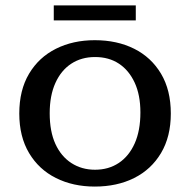

<svg xmlns="http://www.w3.org/2000/svg" viewBox="-20 -675 700 707"><path d="M329 12Q249 12 186 -19.5Q123 -51 87 -111.5Q51 -172 51 -257Q51 -343 87 -403.5Q123 -464 186 -495.5Q249 -527 329 -527Q411 -527 474 -495.5Q537 -464 573 -403.5Q609 -343 609 -257Q609 -172 573 -111.5Q537 -51 474 -19.5Q411 12 329 12ZM330 -50Q380 -50 417.5 -75Q455 -100 476 -147Q497 -194 497 -261Q497 -325 476 -370.5Q455 -416 418 -440.5Q381 -465 330 -465Q280 -465 242.5 -440.5Q205 -416 184 -369.5Q163 -323 163 -258Q163 -191 184 -145Q205 -99 243 -74.5Q281 -50 330 -50ZM178 -600V-655H480V-600Z"/></svg>

Font: Montagu Slab 24pt
Style: Regular
Weight: 400
Designer: Florian Karsten
Foundry: Florian Karsten
Version: Version 1.000